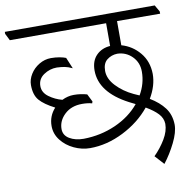

<svg xmlns="http://www.w3.org/2000/svg" viewBox="-113 -717 925 931"><g transform="rotate(-10 349.5 -251.5)"><path d="M516 -591V-472Q569 -457 605 -414Q641 -371 642 -309Q642 -251 607 -192Q652 -165 677.5 -131Q703 -97 704 -48Q704 -11 679 39.5Q654 90 622 131L581 86Q614 53 637 14.5Q660 -24 660 -60Q659 -88 638.5 -110Q618 -132 580 -154Q527 -89 445.5 -48Q364 -7 281 -7Q241 -7 202.5 -25Q164 -43 139.5 -74.5Q115 -106 115 -145Q115 -194 148 -230Q97 -256 74 -282.5Q51 -309 51 -358Q51 -385 67 -411Q83 -437 110.5 -453.5Q138 -470 169 -470Q191 -470 210.5 -466.5Q230 -463 242 -458L265 -403Q244 -413 227.5 -416Q211 -419 189 -420Q154 -420 124.5 -400Q95 -380 95 -345Q95 -313 124.5 -291.5Q154 -270 189 -261Q217 -275 247 -275Q280 -275 312 -266L331 -228L328 -219Q308 -225 279 -225Q226 -225 193 -194Q160 -163 160 -122Q160 -91 188.5 -74Q217 -57 258 -57Q342 -58 415.5 -90.5Q489 -123 535 -179L505 -194Q367 -266 367 -374Q367 -421 393.5 -448Q420 -475 462 -478V-590H-12L-29 -624V-634H709L728 -601V-590ZM489 -435Q460 -434 438.5 -417Q417 -400 417 -363Q417 -324 451 -288Q485 -252 534 -229L561 -217Q592 -270 592 -329Q592 -374 562 -404Q532 -434 489 -435Z"/></g></svg>

Font: Martel UltraLight
Style: Regular
Weight: 250
Designer: Dan Reynolds
Foundry: Dan Reynolds
Version: Version 1.001; ttfautohint (v1.1) -l 5 -r 5 -G 72 -x 0 -D la